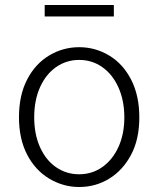

<svg xmlns="http://www.w3.org/2000/svg" viewBox="-20 -736 634 769"><path d="M178 -20Q121 -54 88.5 -117Q56 -180 56 -266Q56 -355 89 -418Q121 -480 176.5 -513.5Q232 -547 297 -547Q362 -547 417.5 -513.5Q473 -480 505.5 -416.5Q538 -353 538 -266Q538 -178 505 -116Q472 -54 417.5 -20.5Q363 13 297 13Q234 13 178 -20ZM478 -266Q478 -333 454.5 -385.5Q431 -438 390 -467Q349 -496 297 -496Q246 -496 205 -467.5Q164 -439 140.5 -387Q117 -335 117 -266Q117 -198 140.5 -146Q164 -94 205 -66Q246 -38 297 -38Q349 -38 390 -67Q431 -96 454.5 -147.5Q478 -199 478 -266ZM159 -716H436V-670H159Z"/></svg>

Font: Merged Yaku Han JP Light
Style: Regular
Weight: 300
Designer: Ryoko NISHIZUKA 西塚涼子 (kana, bopomofo & ideographs); Paul D. Hunt (Latin, Greek & Cyrillic); Sandoll Communications 산돌커뮤니
Foundry: Adobe
Version: Version 2.004